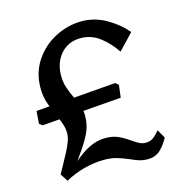

<svg xmlns="http://www.w3.org/2000/svg" viewBox="-112 -866 957 983"><g transform="rotate(-15 367.0 -375.0)"><path d="M638 -641 559 -558Q527 -607 481.5 -642.5Q436 -678 377 -678Q335 -678 302.5 -657.5Q270 -637 251.5 -600.5Q233 -564 233 -519Q233 -484 242.5 -455Q252 -426 269 -390Q284 -356 291.5 -334.5Q299 -313 299 -288Q299 -237 277 -193Q255 -149 214 -93L201 -74Q243 -111 284 -131Q325 -151 369 -151Q407 -151 434.5 -139Q462 -127 494 -105Q516 -89 531.5 -81.5Q547 -74 564 -74Q587 -74 603.5 -86Q620 -98 637 -119L638 -120L664 -75Q645 -39 619 -14.5Q593 10 552 10Q528 10 508 4Q488 -2 460 -15Q424 -30 397 -37.5Q370 -45 334 -45Q280 -45 226.5 -30.5Q173 -16 126 10L100 -30L125 -75Q141 -104 156 -132.5Q171 -161 179 -184Q187 -207 187 -226Q187 -251 179 -274.5Q171 -298 156 -332Q136 -375 125.5 -409Q115 -443 115 -485Q115 -565 157 -628Q199 -691 266.5 -725.5Q334 -760 406 -760Q475 -760 536 -725Q597 -690 638 -641ZM60 -310 65 -376 491 -410 507 -396 499 -330 76 -297Z"/></g></svg>

Font: TMT Limkin
Style: Regular
Weight: 400
Designer: Gabriel Drozdov
Version: Version 1.000;Glyphs 3.1.2 (3151)